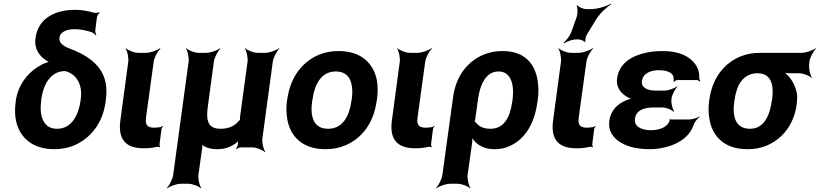

<svg xmlns="http://www.w3.org/2000/svg" viewBox="-20 -823 4576 1072"><path d="M397 -660C433 -660 465 -652 492 -643C501 -640 512 -630 515 -625L518 -627C515 -633 511 -645 512 -654L521 -725C522 -734 530 -748 537 -752L534 -755C529 -752 512 -750 504 -752C472 -761 442 -768 399 -768C287 -768 193 -721 178 -610C170 -548 201 -508 242 -483C247 -480 255 -475 260 -475L262 -479C257 -479 247 -476 241 -474C223 -468 206 -459 190 -449C132 -412 80 -347 68 -259L67 -249C62 -212 63 -178 70 -146C91 -55 160 10 284 10C323 10 358 3 391 -10C484 -49 553 -132 570 -256L571 -266C580 -335 570 -392 537 -438C504 -484 452 -520 381 -547C365 -553 352 -559 342 -564C326 -575 309 -588 312 -613C317 -648 357 -660 397 -660ZM338 -426H345C346 -426 348 -425 348 -425C407 -408 442 -350 431 -272L430 -262C419 -181 380 -104 299 -104C280 -104 264 -108 251 -116C212 -141 201 -195 210 -262L211 -272C222 -351 262 -423 338 -426Z M782 5C811 5 834 2 856 -3C861 -5 870 -3 873 0L875 -3C872 -6 870 -15 871 -20L882 -105C883 -110 888 -115 890 -118L887 -120C885 -118 879 -113 874 -113L866 -112L842 -110C803 -110 790 -125 795 -165L838 -478C841 -502 861 -539 876 -552L873 -554C858 -542 819 -528 795 -528H753C729 -528 694 -542 683 -554L681 -552C691 -539 699 -502 696 -478L652 -150C638 -47 680 5 782 5Z M1308 -17C1307 -9 1302 3 1297 7L1300 10C1305 5 1316 0 1324 0H1388C1412 0 1447 14 1458 26L1461 24C1451 11 1442 -26 1445 -50L1503 -478C1506 -502 1526 -539 1540 -552L1538 -554C1523 -542 1484 -528 1460 -528H1419C1395 -528 1360 -542 1349 -554L1347 -552C1357 -539 1365 -502 1362 -478L1320 -169C1320 -166 1319 -152 1321 -151L1323 -154C1321 -155 1311 -147 1310 -144C1288 -119 1256 -104 1211 -104C1140 -104 1130 -152 1140 -226L1174 -478C1177 -502 1197 -539 1211 -552L1209 -554C1194 -542 1155 -528 1131 -528H1090C1066 -528 1031 -542 1020 -554L1018 -552C1028 -539 1036 -502 1033 -478L947 153C944 177 925 214 911 227L913 229C928 217 966 203 990 203H1031C1055 203 1091 217 1102 229L1104 227C1094 214 1085 177 1088 153L1109 2C1110 -5 1110 -17 1108 -22L1105 -20C1107 -15 1115 -9 1121 -6C1140 5 1165 10 1193 10C1235 10 1267 -2 1295 -22C1303 -28 1314 -37 1317 -44L1314 -45C1310 -39 1308 -26 1308 -17Z M1584 -269 1582 -259C1577 -220 1579 -185 1585 -152C1603 -58 1672 10 1797 10C1837 10 1874 3 1907 -11C1999 -49 2066 -134 2083 -259L2085 -269C2090 -308 2090 -343 2084 -376C2065 -470 1996 -538 1871 -538C1831 -538 1795 -531 1762 -518C1669 -479 1601 -394 1584 -269ZM1944 -269 1942 -259C1931 -176 1894 -104 1812 -104C1728 -104 1711 -175 1723 -259L1725 -269C1736 -351 1773 -424 1855 -424C1937 -424 1955 -352 1944 -269Z M2298 5C2327 5 2350 2 2372 -3C2377 -5 2386 -3 2389 0L2391 -3C2388 -6 2386 -15 2387 -20L2398 -105C2399 -110 2404 -115 2406 -118L2403 -120C2401 -118 2395 -113 2390 -113L2382 -112L2358 -110C2319 -110 2306 -125 2311 -165L2354 -478C2357 -502 2377 -539 2392 -552L2389 -554C2374 -542 2335 -528 2311 -528H2269C2245 -528 2210 -542 2199 -554L2197 -552C2207 -539 2215 -502 2212 -478L2168 -150C2154 -47 2196 5 2298 5Z M2741 10C2774 10 2803 4 2831 -10C2913 -49 2964 -134 2980 -250L2982 -260C2988 -301 2987 -338 2982 -372C2967 -468 2909 -538 2786 -538C2749 -538 2714 -532 2683 -519C2593 -483 2526 -401 2510 -282L2450 153C2447 177 2428 214 2414 227L2416 229C2431 217 2469 203 2493 203H2534C2558 203 2594 217 2605 229L2607 227C2597 214 2588 177 2591 153L2616 -26C2618 -39 2618 -57 2615 -66L2611 -64C2614 -55 2624 -41 2632 -32C2657 -7 2690 10 2741 10ZM2719 -104C2680 -104 2655 -116 2640 -136C2637 -139 2629 -146 2627 -145L2628 -141C2630 -143 2634 -159 2634 -162L2649 -270C2659 -344 2690 -424 2763 -424C2781 -424 2795 -420 2807 -411C2843 -384 2850 -327 2841 -260L2839 -250C2828 -172 2796 -104 2719 -104Z M3198 5C3227 5 3250 2 3272 -3C3277 -5 3286 -3 3289 0L3291 -3C3288 -6 3286 -15 3287 -20L3298 -105C3299 -110 3304 -115 3306 -118L3303 -120C3301 -118 3295 -113 3290 -113L3282 -112L3258 -110C3219 -110 3206 -125 3211 -165L3254 -478C3257 -502 3277 -539 3292 -552L3289 -554C3274 -542 3235 -528 3211 -528H3169C3145 -528 3110 -542 3099 -554L3097 -552C3107 -539 3115 -502 3112 -478L3068 -150C3054 -47 3096 5 3198 5ZM3201 -732 3170 -644C3162 -623 3140 -594 3126 -584L3129 -581C3143 -591 3176 -603 3198 -603H3208C3220 -603 3242 -595 3245 -588L3249 -590C3245 -597 3251 -621 3258 -632L3308 -714C3328 -747 3368 -785 3393 -799L3392 -803C3367 -788 3315 -772 3279 -772H3255C3238 -772 3211 -783 3204 -793L3199 -791C3206 -781 3206 -749 3201 -732Z M3613 -96C3566 -96 3519 -114 3525 -160C3532 -210 3579 -223 3632 -223H3678C3699 -223 3731 -210 3740 -199L3744 -202C3735 -213 3726 -247 3729 -269V-272C3732 -293 3749 -327 3762 -338L3760 -341C3747 -330 3711 -317 3690 -317H3644C3597 -317 3558 -332 3564 -373C3565 -380 3568 -387 3572 -394C3587 -419 3620 -431 3659 -431C3694 -431 3732 -422 3740 -395C3742 -389 3742 -372 3740 -367L3743 -366C3746 -370 3756 -376 3763 -376H3870C3877 -376 3884 -371 3887 -368L3891 -371C3888 -375 3883 -382 3884 -388C3885 -409 3882 -427 3874 -444C3846 -503 3777 -538 3682 -538C3647 -538 3614 -535 3584 -528C3508 -511 3437 -471 3425 -384C3419 -337 3445 -304 3478 -284C3488 -277 3506 -270 3516 -269V-273C3506 -274 3487 -268 3474 -262C3427 -242 3390 -207 3382 -149C3379 -124 3382 -101 3392 -82C3424 -21 3505 10 3607 10C3668 10 3727 -6 3770 -30C3805 -50 3838 -81 3853 -126C3858 -142 3875 -162 3886 -170L3885 -173C3874 -165 3846 -156 3829 -156H3723C3721 -156 3721 -158 3720 -159L3717 -157C3718 -156 3719 -153 3719 -151C3707 -111 3660 -96 3613 -96Z M4498 -464 4499 -478C4502 -502 4522 -539 4536 -552L4534 -554C4519 -542 4480 -528 4456 -528H4225C4185 -528 4150 -522 4117 -509C4025 -472 3958 -390 3941 -269L3939 -259C3934 -220 3936 -185 3942 -152C3960 -58 4028 10 4153 10C4192 10 4226 4 4258 -9C4345 -45 4412 -123 4428 -239L4429 -249C4431 -266 4432 -282 4430 -297C4423 -337 4406 -371 4383 -398C4374 -407 4360 -420 4352 -424L4350 -420C4358 -416 4376 -414 4390 -414H4441C4465 -414 4500 -400 4511 -388L4513 -390C4503 -403 4495 -440 4498 -464ZM4210 -414C4287 -414 4302 -346 4291 -269L4289 -259C4278 -180 4247 -104 4168 -104C4084 -104 4068 -175 4080 -259L4082 -269C4093 -349 4130 -414 4210 -414Z"/></svg>

Font: Asimov
Style: EdgeIt
Weight: 500
Designer: Google
Version: Version 2.000980: 2014